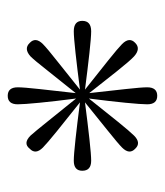

<svg xmlns="http://www.w3.org/2000/svg" viewBox="15 -749 427 497"><g transform="rotate(90 228.5 -500.5)"><path d="M250 -333Q250 -307 228 -307Q206 -307 206 -333Q206 -348 210.5 -389Q215 -430 221 -483Q187 -441 161.5 -408.5Q136 -376 126 -366Q106 -348 91 -364Q75 -379 94 -398Q105 -409 140 -436.5Q175 -464 212 -494Q158 -487 117 -482.5Q76 -478 61 -478Q34 -478 34 -500Q34 -523 61 -523Q76 -523 117 -518.5Q158 -514 212 -507Q169 -541 136.5 -567Q104 -593 94 -603Q75 -622 91 -637Q106 -652 126 -634Q137 -624 164.5 -589.5Q192 -555 221 -518Q215 -572 210.5 -612.5Q206 -653 206 -668Q206 -694 228 -694Q250 -694 250 -668Q250 -653 246 -612Q242 -571 235 -517Q269 -560 295 -592Q321 -624 331 -634Q350 -653 365 -637Q381 -622 362 -603Q352 -593 317 -565Q282 -537 245 -507Q299 -514 340 -518.5Q381 -523 396 -523Q422 -523 422 -500Q422 -478 396 -478Q381 -478 340 -482.5Q299 -487 245 -494Q288 -460 320 -434Q352 -408 362 -398Q381 -379 365 -364Q351 -346 331 -366Q321 -377 293 -412Q265 -447 235 -484Q242 -430 246 -389Q250 -348 250 -333Z"/></g></svg>

Font: Montagu Slab 144pt
Style: Regular
Weight: 400
Designer: Florian Karsten
Foundry: Florian Karsten
Version: Version 1.000; ttfautohint (v1.8.3)